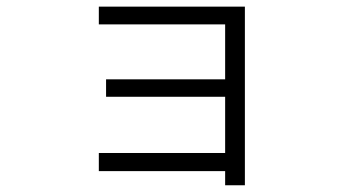

<svg xmlns="http://www.w3.org/2000/svg" viewBox="-20 -548 1040 570"><path d="M273.4 -40V-93.8H648.4V-260.7H294.9V-312.5H648.4V-475.6H273.4V-528.3H707V2H648.4V-40Z"/></svg>

Font: Gothic A1 Light
Style: Regular
Weight: 300
Version: Version 2.50